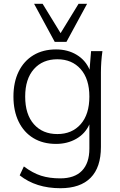

<svg xmlns="http://www.w3.org/2000/svg" viewBox="-20 -771 635 1014"><path d="M299 223Q170 223 84 155L106 108Q153 143 197 157Q241 171 298 171Q374 171 413 130.5Q452 90 452 14V-114Q430 -65 383 -38Q336 -11 276 -11Q207 -11 156.5 -41.5Q106 -72 78.5 -128.5Q51 -185 51 -261Q51 -337 78.5 -393Q106 -449 156.5 -479.5Q207 -510 276 -510Q338 -510 385 -481.5Q432 -453 453 -403L461 -501H521Q517 -473 515 -444.5Q513 -416 513 -389V5Q513 113 458.5 168Q404 223 299 223ZM283 -63Q360 -63 406 -115Q452 -167 452 -261Q452 -354 406 -406Q360 -458 283 -458Q205 -458 159 -406Q113 -354 113 -261Q113 -167 159 -115Q205 -63 283 -63ZM269 -550 160 -751H205L300 -596L395 -751H440L331 -550Z"/></svg>

Font: Mulish Light
Style: Regular
Weight: 300
Designer: Vernon Adams
Foundry: Vernon Adams
Version: Version 3.603; ttfautohint (v1.8.3)